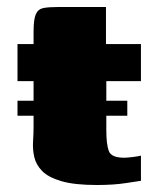

<svg xmlns="http://www.w3.org/2000/svg" viewBox="-20 -525 453 549"><path d="M30 -237H344V-194H30ZM30 -399H76V-435Q76 -470 82.5 -484.5Q89 -499 104 -502Q119 -505 147 -505H283Q283 -499 283 -493.5Q283 -488 283 -482V-399H383V-293H284V-153Q284 -113 291 -93.5Q298 -74 335 -74Q343 -74 359.5 -76Q376 -78 383 -80V-8Q375 -7 340 -1.5Q305 4 257 4Q193 4 155.5 -7Q118 -18 100.5 -36Q83 -54 78 -76Q73 -98 74.5 -120.5Q76 -143 76 -162V-293H30Q30 -319 30 -346Q30 -373 30 -399Z"/></svg>

Font: Genos Thin Black
Style: Regular
Weight: 900
Version: Version 1.010